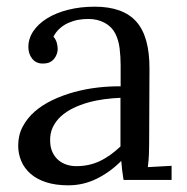

<svg xmlns="http://www.w3.org/2000/svg" viewBox="-20 -536 556 572"><path d="M338.9 -244.6Q315.9 -243.7 291.3 -240.5Q266.6 -237.3 242.9 -230.7Q219.2 -224.1 198.2 -213.9Q177.2 -203.6 161.6 -189.5Q146 -175.3 137.2 -156.7Q128.4 -138.2 129.4 -114.7Q129.9 -96.2 136.5 -82.3Q143.1 -68.4 153.6 -59.3Q164.1 -50.3 177.7 -45.7Q191.4 -41 207 -41Q227.1 -41 244.6 -44.9Q262.2 -48.8 278.1 -56.4Q293.9 -64 308.8 -74.7Q323.7 -85.4 338.9 -99.6ZM64.5 -396Q64.5 -420.9 79.1 -442.9Q93.8 -464.8 120.1 -481.2Q146.5 -497.6 182.9 -506.8Q219.2 -516.1 262.2 -516.1Q346.2 -516.1 386 -471.7Q425.8 -427.2 425.3 -330.6L424.3 -106Q424.3 -90.3 423.6 -74.5Q422.9 -58.6 420.4 -38.1L491.2 -42V0H348.1Q345.2 -17.1 343.8 -29.8Q342.3 -42.5 341.3 -56.6Q307.6 -22.9 267.8 -3.4Q228 16.1 183.6 16.1Q146 16.1 117.9 7.1Q89.8 -2 71.3 -18.1Q52.7 -34.2 43.5 -55.9Q34.2 -77.6 34.2 -102.5Q34.2 -133.3 47.6 -158.7Q61 -184.1 83.7 -203.9Q106.4 -223.6 136.7 -238Q167 -252.4 200.9 -261.7Q234.9 -271 270.3 -275.1Q305.7 -279.3 339.4 -278.8V-341.3Q339.4 -367.2 336.4 -391.6Q333.5 -416 323.5 -436Q313.5 -456.1 292.2 -467.8Q271 -479.5 243.2 -479.5Q227.1 -479.5 212.4 -476.8Q197.8 -474.1 183.6 -467.8Q169.4 -461.4 158 -451.2Q146.5 -440.9 139.2 -426.8Q146.5 -418.5 149.2 -408.4Q151.9 -398.4 151.9 -389.2Q151.9 -383.3 149.4 -375.7Q147 -368.2 141.8 -361.6Q136.7 -355 128.7 -350.8Q120.6 -346.7 106.9 -346.7Q87.4 -346.7 75.9 -361.1Q64.5 -375.5 64.5 -396Z"/></svg>

Font: Parastoo FD
Style: FD
Weight: 400
Foundry: Saber Rastikerdar (saber.rastikerdar@gmail.com)
Version: Version 2.0.1